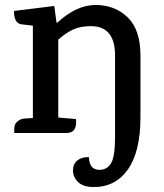

<svg xmlns="http://www.w3.org/2000/svg" viewBox="-20 -534 658 771"><path d="M210 -443Q287 -514 364 -514Q441 -514 492.5 -464.5Q544 -415 544 -311V-63Q544 75 493.5 146.5Q443 218 355 217Q314 217 293.5 197Q273 177 273 150.5Q273 124 291 110Q309 96 337 97Q339 148 379 148Q410 148 426 121.5Q442 95 442 16V-311Q442 -429 345 -429Q305 -429 276 -416.5Q247 -404 214 -375V-62L285 -56Q291 0 247 0H37V-8Q37 -32 44 -40Q57 -56 77 -58L112 -60V-431L68 -436Q36 -439 36 -490L198 -510L207 -443Z"/></svg>

Font: Karma SemiBold
Style: Regular
Weight: 600
Designer: Joana Correia
Foundry: Indian Type Foundry
Version: Version 1.202;PS 1.0;hotconv 1.0.78;makeotf.lib2.5.61930; tt